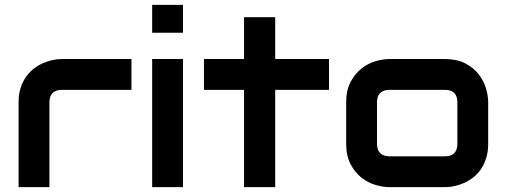

<svg xmlns="http://www.w3.org/2000/svg" viewBox="-20 -771 2080 791"><path d="M521.5 -400.9H235.8Q210 -400.9 196.8 -387.9Q183.6 -375 183.6 -350.1V0H56.6V-350.1Q56.6 -382.8 64.9 -408.7Q73.2 -434.6 87.2 -454.3Q101.1 -474.1 119.1 -488Q137.2 -502 157 -510.7Q176.8 -519.5 197 -523.7Q217.3 -527.8 234.9 -527.8H521.5Z M733.9 -636.2H606.9V-751H733.9ZM733.9 0H606.9V-527.8H733.9Z M1335.4 -400.9H1113.8V0H985.4V-400.9H820.3V-527.8H985.4V-700.2H1113.8V-527.8H1335.4Z M1991.2 -178.2Q1991.2 -145.5 1982.9 -119.4Q1974.6 -93.3 1960.9 -73.5Q1947.3 -53.7 1929.2 -39.8Q1911.1 -25.9 1891.4 -17.1Q1871.6 -8.3 1851.3 -4.2Q1831.1 0 1813 0H1584Q1557.6 0 1526.4 -9.3Q1495.1 -18.6 1468.5 -39.8Q1441.9 -61 1424.1 -95Q1406.2 -128.9 1406.2 -178.2V-350.1Q1406.2 -398.9 1424.1 -432.9Q1441.9 -466.8 1468.5 -488Q1495.1 -509.3 1526.4 -518.6Q1557.6 -527.8 1584 -527.8H1813Q1861.8 -527.8 1896 -510.3Q1930.2 -492.7 1951.2 -466.1Q1972.2 -439.5 1981.7 -408.2Q1991.2 -377 1991.2 -350.1ZM1864.3 -349.1Q1864.3 -375.5 1851.1 -388.2Q1837.9 -400.9 1813 -400.9H1585Q1559.6 -400.9 1546.4 -387.9Q1533.2 -375 1533.2 -350.1V-178.2Q1533.2 -153.3 1546.4 -140.1Q1559.6 -127 1585 -127H1813Q1838.9 -127 1851.6 -140.1Q1864.3 -153.3 1864.3 -178.2Z"/></svg>

Font: Audiowide
Style: Regular
Weight: 400
Version: Version 1.003